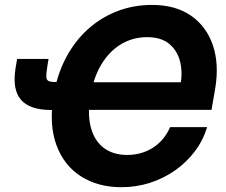

<svg xmlns="http://www.w3.org/2000/svg" viewBox="-20 -758 929 788"><path d="M478 10.3Q381.8 10.3 312 -34.4Q242.2 -79.1 211.4 -163.1Q180.7 -247.1 199.7 -364.7Q213.9 -450.7 250 -519.5Q286.1 -588.4 339.6 -637Q393.1 -685.5 460.2 -711.7Q527.3 -737.8 604 -737.8Q700.2 -737.8 763.7 -693.8Q827.1 -649.9 853.5 -572.8Q879.9 -495.6 863.3 -395L848.1 -307.1H294.9L313.5 -420.4H753.9L721.2 -411.6Q730 -464.4 718.3 -508.3Q706.5 -552.2 673.3 -578.9Q640.1 -605.5 584 -605.5Q525.4 -605.5 477.3 -576.9Q429.2 -548.3 396.5 -494.4Q363.8 -440.4 350.6 -363.8Q338.4 -287.1 353.3 -233.2Q368.2 -179.2 406.5 -150.6Q444.8 -122.1 501.5 -122.1Q532.2 -122.1 559.1 -129.9Q585.9 -137.7 608.6 -152.3Q631.3 -167 648.9 -188.2Q666.5 -209.5 678.2 -236.3H830.1Q813.5 -181.6 779.5 -136.7Q745.6 -91.8 698.7 -58.8Q651.9 -25.9 595.7 -7.8Q539.6 10.3 478 10.3ZM50.3 -516.1H179.2L174.3 -486.3Q169.4 -455.6 170.2 -441.7Q170.9 -427.7 182.4 -424.3Q193.8 -420.9 220.7 -420.9H248.5L229.5 -306.6H189.9Q101.6 -306.6 65.7 -348.9Q29.8 -391.1 43.9 -479Z"/></svg>

Font: Inter 17pt
Style: Bold Italic
Weight: 700
Italic angle: -9.3988°
Version: Version 4.001;git-66647c0bb